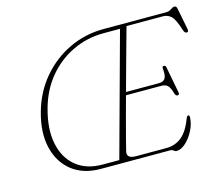

<svg xmlns="http://www.w3.org/2000/svg" viewBox="-103 -853 1157 1000"><g transform="rotate(-15 475.5 -353.0)"><path d="M699.5 0H326Q232 0 171.2 -48Q110.5 -96 90.8 -179Q71 -262 100.5 -367.5Q128.5 -468.5 192 -543.2Q255.5 -618 342.2 -659Q429 -700 527 -700H864.5Q882 -700 893.8 -708.8Q905.5 -717.5 915 -717.5Q925 -717.5 928 -702L950 -589Q954 -570.5 941.5 -570.5Q931.5 -570.5 926 -586.5Q907 -647.5 888.8 -665.8Q870.5 -684 843.5 -684H647.5Q636 -643 621 -589Q606 -535 589.2 -474.2Q572.5 -413.5 556 -353H736Q756.5 -353 766.8 -367.2Q777 -381.5 773 -422.5Q772 -433.5 781 -433.5Q790.5 -433.5 792.5 -423.5L819.5 -282Q822.5 -267 812 -266.5Q802.5 -266 798 -277.5Q788 -313.5 776 -325Q764 -336.5 741.5 -336.5H551.5Q534.5 -274.5 519.5 -218.5Q504.5 -162.5 493.5 -120.2Q482.5 -78 477.5 -57Q472 -37.5 482 -27Q492 -16.5 521.5 -16.5H683Q731.5 -16.5 766.8 -45.2Q802 -74 828 -143.5Q831 -151 837.5 -151Q844.5 -151 844 -140Q843 -105.5 825.2 -70.2Q807.5 -35 781.8 -11.5Q756 12 732 12Q723.5 12 717 6Q710.5 0 699.5 0ZM139.5 -377Q110 -270.5 126.8 -190Q143.5 -109.5 198.8 -64.5Q254 -19.5 340.5 -19.5H430.5L611 -679H522.5Q433.5 -679 355.8 -642.2Q278 -605.5 221.5 -537.8Q165 -470 139.5 -377Z"/></g></svg>

Font: Fraunces 72pt Soft Thin
Style: Italic
Weight: 100
Italic angle: -16°
Version: Version 1.000;[0bf87f6ff]